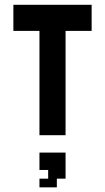

<svg xmlns="http://www.w3.org/2000/svg" viewBox="-20 -576 447 818"><path d="M37 -555.6H370.4V-444.4H259.3V0H148.1V-444.4H37ZM148.1 74.1H259.3V185.2H222.2V222.2H148.1V185.2H185.2V148.1H148.1Z"/></svg>

Font: Jersey 15
Style: Regular
Weight: 400
Designer: Sarah Cadigan-Fried
Version: Version 1.001; ttfautohint (v1.8.4.7-5d5b)